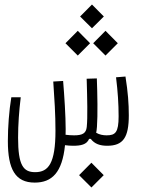

<svg xmlns="http://www.w3.org/2000/svg" viewBox="-20 -640 626 845"><path d="M132.8 163.6C208.5 163.6 253.9 119.6 266.1 -1C277.3 0.5 290 1.5 301.3 1.5C335.4 1.5 361.8 -3.4 372.1 -28.8H379.4C396.5 -6.3 420.9 1.5 451.7 1.5C522 1.5 546.9 -34.7 546.9 -132.8C546.9 -183.6 543 -235.4 532.2 -303.2L490.7 -299.8C498.5 -235.8 502 -184.1 502 -127.9C502 -57.1 487.8 -44.4 449.2 -44.4C435.1 -44.4 418 -46.9 403.3 -55.7C404.8 -62.5 405.8 -70.8 406.7 -82C410.6 -132.8 408.7 -226.6 406.2 -294.9L361.3 -293.5C361.3 -289.6 361.3 -285.6 361.8 -281.2C363.8 -210.4 366.2 -122.1 361.8 -81.1C358.9 -53.2 342.8 -44.4 306.2 -44.4C292.5 -44.4 281.2 -45.4 268.6 -46.9C269 -55.2 269 -63.5 269 -71.8C269 -129.9 263.2 -218.3 257.8 -283.7L214.4 -281.2C219.7 -203.1 224.1 -138.7 224.1 -64.9C224.1 78.6 193.4 117.7 134.8 117.7C82.5 117.7 59.6 87.9 59.6 -33.7C59.6 -93.3 64 -151.9 71.3 -211.9H29.8C20 -152.8 14.6 -80.6 14.6 -19C14.6 105 47.4 163.6 132.8 163.6ZM322.3 -395.5 376.5 -449.7 322.3 -504.4 268.1 -449.7ZM444.3 -395.5 498.5 -449.7 444.3 -504.4 390.1 -449.7ZM382.3 185.1 436.5 130.9 382.3 76.2 328.1 130.9ZM384.8 -515.6 437 -567.4 384.8 -620.1 332.5 -567.4Z"/></svg>

Font: Cascadia Mono PL ExtraLight
Style: Regular
Weight: 200
Monospace: yes
Designer: Aaron Bell
Foundry: Saja Typeworks
Version: Version 2404.023